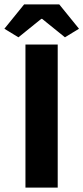

<svg xmlns="http://www.w3.org/2000/svg" viewBox="-39 -855 380 875"><path d="M77 0V-652H224V0ZM-19 -724 71 -835H231L321 -724L257 -685L153 -769H149L45 -685Z"/></svg>

Font: Toshiba Sans
Style: Bold
Weight: 700
Designer: Paul D. Hunt
Foundry: Toshiba Corporation
Version: Version 2.020;PS 2.0;hotconv 1.0.86;makeotf.lib2.5.63406